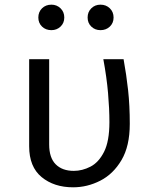

<svg xmlns="http://www.w3.org/2000/svg" viewBox="-20 -795 655 827"><path d="M512.3 -540Q524.6 -472.3 531.8 -406.4Q539 -340.5 539 -261.5Q539 -165.6 503.3 -105.4Q467.7 -45.1 411.8 -16.7Q355.9 11.8 294.9 11.8Q212.8 11.8 159.2 -32.3Q105.6 -76.4 105.6 -165.1V-540H191.8V-172.8Q191.8 -115.4 220 -87.2Q248.2 -59 297.9 -59Q334.4 -59 369.7 -77.2Q405.1 -95.4 428.2 -141Q451.3 -186.7 451.3 -269.2Q451.3 -326.2 445.4 -394.1Q439.5 -462.1 425.1 -540ZM201.5 -665.1Q176.9 -665.1 161 -680.5Q145.1 -695.9 145.1 -719.5Q145.1 -743.6 161 -759.2Q176.9 -774.9 201.5 -774.9Q224.6 -774.9 240.8 -759.2Q256.9 -743.6 256.9 -719.5Q256.9 -695.9 240.8 -680.5Q224.6 -665.1 201.5 -665.1ZM412.8 -665.1Q389.2 -665.1 373.3 -680.5Q357.4 -695.9 357.4 -719.5Q357.4 -743.6 373.3 -759.2Q389.2 -774.9 412.8 -774.9Q436.9 -774.9 453.1 -759.2Q469.2 -743.6 469.2 -719.5Q469.2 -695.9 453.1 -680.5Q436.9 -665.1 412.8 -665.1Z"/></svg>

Font: FiraCode Nerd Font Mono
Style: Regular
Weight: 400
Monospace: yes
Designer: Carrois Corporate, Edenspiekermann AG, Nikita Prokopov
Foundry: Carrois Corporate, Edenspiekermann AG, Nikita Prokopov
Version: Version 6.002;Nerd Fonts 3.4.0